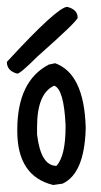

<svg xmlns="http://www.w3.org/2000/svg" viewBox="-20 -521 294 559"><path d="M140.6 -336.9Q224.6 -306.6 229.5 -151.4V-145.5Q225.6 -15.6 162.1 13.7L134.8 17.6Q30.3 -7.8 30.3 -139.6V-142.6Q30.3 -285.2 122.1 -333ZM87.9 -151.4V-129.9Q98.6 -38.1 144.5 -38.1Q170.9 -67.4 170.9 -151.4V-157.2Q166 -261.7 137.7 -271.5Q87.9 -249 87.9 -151.4ZM175.8 -501Q206.1 -493.2 206.1 -469.7Q206.1 -460 88.9 -356.4Q39.1 -306.6 30.3 -306.6Q0 -314.5 0 -340.8Q147.5 -501 175.8 -501Z"/></svg>

Font: Sue Ellen Francisco
Style: Regular
Weight: 400
Designer: Kimberly Geswein
Foundry: Kimberly Geswein
Version: Version 1.002 2007